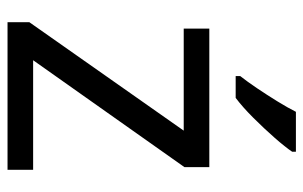

<svg xmlns="http://www.w3.org/2000/svg" viewBox="-168 -638 806 510"><g transform="rotate(90 235.0 -383.0)"><path d="M431 0H39V-58L327 -468H56V-536H424V-470L140 -68H431ZM383 -756Q371 -738 346 -709.5Q321 -681 292.5 -652.5Q264 -624 240 -606H182V-618Q197 -637 214.5 -663Q232 -689 249 -716.5Q266 -744 277 -766H383Z"/></g></svg>

Font: Noto Sans Old Persian
Style: Regular
Weight: 400
Designer: Monotype Design Team
Foundry: Monotype Imaging Inc.
Version: Version 2.001; ttfautohint (v1.8.4.7-5d5b)